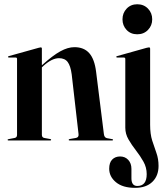

<svg xmlns="http://www.w3.org/2000/svg" viewBox="-20 -676 798 924"><path d="M181.5 -442V-362L184.5 -364.5Q234 -409 270.2 -429Q306.5 -449 338 -449Q384 -449 409.5 -420.2Q435 -391.5 442.5 -330.5L480 -30.5Q482 -13.5 495 -11L519.5 -6.5Q524 -6 524 -3Q524 0 520 0H315Q310.5 0 310.5 -3Q310.5 -6 316 -7L344.5 -12Q360 -14.5 358 -30.5L325 -318.5Q319.5 -359 305.8 -377.5Q292 -396 264 -396Q230 -396 189 -359L181.5 -352V-27.5Q181.5 -14 193.5 -12L221 -7Q226 -6.5 226 -3Q226 0 222 0H20.5Q16.5 0 16.5 -3Q16.5 -5.5 21.5 -6.5L50 -12Q62 -14 62 -27V-392.5Q62 -399 55.5 -399H23Q18.5 -399 18.5 -402.5Q18.5 -404.5 22.5 -406L166 -446Q173 -448 176 -448Q181.5 -448 181.5 -442ZM640.5 -511Q609 -511 589.2 -532Q569.5 -553 569.5 -583Q569.5 -613.5 589.5 -634.5Q609.5 -655.5 640.5 -655.5Q672 -655.5 692.2 -634.5Q712.5 -613.5 712.5 -583Q712.5 -553 692.2 -532Q672 -511 640.5 -511ZM702.5 -75.5Q702.5 -31 712.5 0.5Q722.5 32 732.8 60.2Q743 88.5 743 122.5Q743 170.5 713.2 199.2Q683.5 228 630 228Q570.5 228 538 201Q505.5 174 505.5 136Q505.5 106.5 520 91.8Q534.5 77 558 77Q582 77 597.2 93.5Q612.5 110 612.5 136.5V182Q612.5 219 641 219Q686 219 686 162Q686 130 670.5 102.2Q655 74.5 634.5 48.2Q614 22 598.5 -4.8Q583 -31.5 583 -61.5V-392Q583 -399 576.5 -399H544Q539.5 -399 539.5 -402.5Q539.5 -405 543.5 -406L686 -446Q694 -448 697 -448Q702.5 -448 702.5 -441.5Z"/></svg>

Font: Fraunces 144pt S000 SemiBold
Style: Regular
Weight: 600
Version: Version 1.000; ttfautohint (v1.8.3)